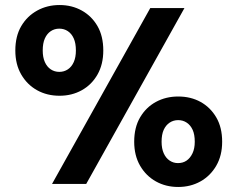

<svg xmlns="http://www.w3.org/2000/svg" viewBox="-20 -732 944 764"><path d="M187 0 578 -700H714L323 0ZM689 12Q640 12 600.5 -10Q561 -32 537.5 -72.5Q514 -113 514 -168Q514 -225 537.5 -265Q561 -305 600.5 -326.5Q640 -348 689 -348Q739 -348 778 -326.5Q817 -305 840.5 -265Q864 -225 864 -168Q864 -113 840.5 -72.5Q817 -32 777.5 -10Q738 12 689 12ZM688 -83Q708 -83 722.5 -93Q737 -103 746 -122Q755 -141 755 -168Q755 -197 746.5 -215.5Q738 -234 723 -244Q708 -254 689 -254Q670 -254 655 -244Q640 -234 631.5 -215.5Q623 -197 623 -168Q623 -141 631.5 -122Q640 -103 655 -93Q670 -83 688 -83ZM217 -351Q167 -351 127.5 -373Q88 -395 64.5 -435.5Q41 -476 41 -531Q41 -588 64.5 -628Q88 -668 128 -690Q168 -712 217 -712Q266 -712 305.5 -690Q345 -668 368 -628Q391 -588 391 -531Q391 -476 368 -435.5Q345 -395 305.5 -373Q266 -351 217 -351ZM216 -446Q235 -446 250 -456Q265 -466 273.5 -485Q282 -504 282 -531Q282 -560 273.5 -579Q265 -598 250 -608Q235 -618 216 -618Q197 -618 182 -608Q167 -598 158.5 -579Q150 -560 150 -531Q150 -504 158.5 -485Q167 -466 182 -456Q197 -446 216 -446Z"/></svg>

Font: DM Sans 20pt ExtraBold
Style: Regular
Weight: 800
Version: Version 4.004;gftools[0.9.30]